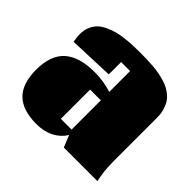

<svg xmlns="http://www.w3.org/2000/svg" viewBox="-159 -830 1026 1026"><g transform="rotate(45 354.0 -316.5)"><path d="M307.1 -318.8V-97.7H388.2V-318.8ZM666.5 -125.5Q667 -63 680.7 -0.5H426.8L399.4 -67.9Q376 -29.3 333.7 -7.3Q291.5 14.6 233.4 14.6Q129.4 14.6 78.6 -35.9Q27.8 -86.4 27.8 -189.5Q27.8 -299.3 85.4 -350.8Q143.1 -402.3 258.3 -402.3Q327.1 -402.3 388.2 -382.3V-540H320.3V-446.8L64 -437Q58.6 -468.3 58.6 -490.7Q58.6 -521 69.1 -545.4Q79.6 -569.8 96.4 -585.9Q113.3 -602.1 138.7 -613.8Q164.1 -625.5 188.5 -632.1Q212.9 -638.7 244.6 -642.3Q276.4 -646 300.3 -647Q324.2 -647.9 353.5 -647.9Q381.8 -647.9 403.8 -647.5Q425.8 -647 453.1 -644.8Q480.5 -642.6 501.5 -638.7Q522.5 -634.8 545.7 -627.9Q568.8 -621.1 585.7 -611.8Q602.5 -602.5 618.4 -588.6Q634.3 -574.7 644.3 -557.1Q654.3 -539.6 660.4 -516.1Q666.5 -492.7 666.5 -464.8Z"/></g></svg>

Font: Coda ExtraBold
Style: Regular
Weight: 800
Version: Version 2.001; ttfautohint (v0.8) -r 50 -G 200 -x